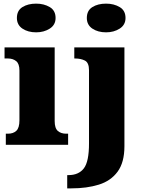

<svg xmlns="http://www.w3.org/2000/svg" viewBox="-20 -797 794 1057"><path d="M179 -619Q134 -619 103.5 -639.5Q73 -660 73 -698Q73 -739 103.5 -758Q134 -777 179 -777Q222 -777 254 -758Q286 -739 286 -698Q286 -660 254 -639.5Q222 -619 179 -619ZM12 0V-61H24Q53 -61 70 -77Q87 -93 87 -135V-409Q87 -446 69 -460.5Q51 -475 24 -475H5V-536H281V-131Q281 -91 298.5 -76Q316 -61 344 -61H355V0ZM564 -619Q519 -619 488.5 -639.5Q458 -660 458 -698Q458 -739 488.5 -758Q519 -777 564 -777Q607 -777 639 -758Q671 -739 671 -698Q671 -660 639 -639.5Q607 -619 564 -619ZM350 240V167H357Q413 167 441.5 130Q470 93 470 -7V-410Q470 -452 447.5 -463.5Q425 -475 393 -475H389V-536H665V8Q665 97 627.5 148Q590 199 524 219.5Q458 240 373 240Z"/></svg>

Font: Noto Serif Tamil Black
Style: Italic
Weight: 900
Italic angle: -12°
Designer: Indian Type Foundry, Tom Grace, and the Monotype Design Team
Foundry: Monotype Imaging Inc.
Version: Version 2.003; ttfautohint (v1.8.4.7-5d5b)